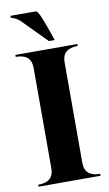

<svg xmlns="http://www.w3.org/2000/svg" viewBox="-95 -906 542 953"><g transform="rotate(-10 176.0 -429.5)"><path d="M224.6 -703.1H195.3L78.6 -821.3Q65.9 -834.5 49.3 -842.3Q34.2 -849.6 29.3 -849.6V-859.4H156.2Q161.1 -859.4 167 -851.6Q178.7 -836.9 214.8 -732.4ZM19.5 -664.1H332V-654.3Q253.9 -654.3 253.9 -585.9V-78.1Q253.9 -9.8 332 -9.8V0H19.5V-9.8Q97.7 -9.8 97.7 -78.1V-585.9Q97.7 -654.3 19.5 -654.3Z"/></g></svg>

Font: spinweradC
Style: Bold
Weight: 700
Width: 7
Version: Version 0.3